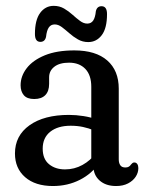

<svg xmlns="http://www.w3.org/2000/svg" viewBox="-20 -613 488 643"><path d="M292.7 -57.8V-70.6L285.7 -74V-322.3Q285.7 -361.5 265.7 -382.3Q245.7 -403.1 211.3 -403.1Q179.3 -403.1 161.9 -389.4Q144.5 -375.8 144.5 -354V-332.3Q144.5 -307.4 131.7 -294.4Q118.9 -281.4 94.5 -281.4Q70.7 -281.4 59.8 -294.1Q49 -306.8 49 -327.4Q49 -358.1 69.5 -384.7Q90 -411.3 130.1 -427.8Q170.2 -444.2 228.8 -444.2Q300.7 -444.2 339.2 -410.5Q377.7 -376.8 377.7 -316V-79.1Q377.7 -67.2 382.8 -59.7Q387.8 -52.1 399.8 -52.1Q406.7 -52.1 411.2 -54.7Q415.6 -57.2 418.9 -62.2Q421.1 -64.9 423.6 -66.9Q426.1 -68.9 429.8 -68.9Q436.2 -68.9 439.8 -63.6Q443.3 -58.2 443.3 -49.9Q443.3 -34.8 434.4 -21.1Q425.4 -7.4 408.7 1.3Q392 10 368.8 10Q334.3 10 313.5 -8.5Q292.7 -26.9 292.7 -57.8ZM30.1 -99Q30.1 -158.8 78.9 -193.5Q127.7 -228.2 210.9 -228.2Q234.9 -228.2 260 -224.2Q285 -220.2 303.2 -213.1L294.9 -176.4Q277 -183.7 257.9 -187.8Q238.8 -191.9 216.6 -191.9Q173.5 -191.9 148.3 -171.8Q123 -151.6 123 -115.2Q123 -80.6 144.1 -63.2Q165.2 -45.7 197.9 -45.7Q229.2 -45.7 256.2 -60.6Q283.2 -75.4 302 -101.1L312.7 -68.6Q288.8 -31.8 247.7 -10.9Q206.7 10 157.3 10Q98.3 10 64.2 -19.6Q30.1 -49.2 30.1 -99ZM275.4 -472.1Q256.5 -472.1 240.9 -481.1Q225.3 -490 212.2 -501.7Q199 -513.3 187.1 -522.3Q175.1 -531.2 163.3 -531.2Q150.5 -531.2 143.5 -521.1Q136.5 -511 134.2 -489.8Q130.6 -472.8 115.1 -472.8Q97 -472.8 97 -499.3Q97 -546.2 114.5 -569.8Q132 -593.4 159.8 -593.4Q179 -593.4 194.5 -584.5Q209.9 -575.5 222.9 -563.7Q235.9 -551.9 248 -543Q260 -534 272.2 -534Q285.4 -534 292.3 -544.5Q299.1 -555 301 -575.4Q304.8 -592.2 320.1 -592.2Q338.4 -592.2 338.4 -565.8Q338.4 -518.5 320.8 -495.3Q303.2 -472.1 275.4 -472.1Z"/></svg>

Font: Fraunces 144pt S100 Black
Style: Regular
Weight: 900
Version: Version 1.000